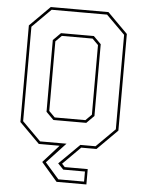

<svg xmlns="http://www.w3.org/2000/svg" viewBox="-59 -747 734 978"><g transform="rotate(5 308.0 -258.0)"><path d="M229.5 -141.5H386.5L417 -172V-528L386.5 -558.5H229.5L199 -528V-172ZM166 -13.5H449.5L545 -108.5V-591.5L449.5 -686.5H166L71 -591.5V-108.5ZM224 -128 185.5 -166.5V-533.5L224 -572H392L430.5 -533.5V-166.5L392 -128ZM301 -13.5 204.5 90 275.5 171H407V119.5H296L267.5 90L372 -13.5ZM455.5 -700 558.5 -597V-103L455.5 0H377.5L287.5 90L302.5 106H420V184.5H267.5L186 90L267 0H160.5L57.5 -103V-597L160.5 -700Z"/></g></svg>

Font: Tourney Thin Thin
Style: Regular
Weight: 250
Version: Version 1.015